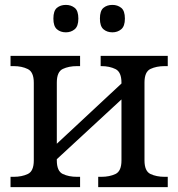

<svg xmlns="http://www.w3.org/2000/svg" viewBox="-20 -764 728 784"><path d="M439 -632Q417 -632 402.5 -644.5Q388 -657 388 -688Q388 -720 402.5 -732Q417 -744 439 -744Q460 -744 475 -732Q490 -720 490 -688Q490 -657 475 -644.5Q460 -632 439 -632ZM249 -632Q227 -632 212.5 -644.5Q198 -657 198 -688Q198 -720 212.5 -732Q227 -744 249 -744Q270 -744 285 -732Q300 -720 300 -688Q300 -657 285 -644.5Q270 -632 249 -632ZM23 0V-42H36Q69 -42 93.5 -53.5Q118 -65 118 -109V-426Q118 -470 93.5 -482Q69 -494 36 -494H23V-536H307V-494H294Q261 -494 236.5 -482.5Q212 -471 212 -427V-177L476 -423V-426Q476 -470 451.5 -482Q427 -494 394 -494H391V-536H665V-494H652Q619 -494 594.5 -482.5Q570 -471 570 -427V-109Q570 -65 594.5 -53.5Q619 -42 652 -42H665V0H381V-42H394Q427 -42 451.5 -53.5Q476 -65 476 -109V-358L212 -114V-109Q212 -65 236.5 -53.5Q261 -42 294 -42H307V0Z"/></svg>

Font: NotoSerif-Regular
Style: Regular
Weight: 400
Designer: Monotype Design Team
Foundry: Monotype Imaging Inc.
Version: Version 2.007; ttfautohint (v1.8) -l 8 -r 50 -G 200 -x 14 -D